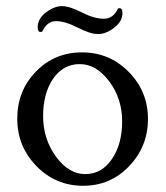

<svg xmlns="http://www.w3.org/2000/svg" viewBox="-20 -597 538 624"><path d="M363.3 -569.3Q365.2 -570.3 369.1 -570.3Q377.9 -570.3 377.9 -554.7Q377.9 -527.3 351.1 -506.8Q324.2 -486.3 298.8 -486.3Q273.4 -486.3 232.4 -507.3Q191.4 -528.3 162.1 -528.3Q132.8 -528.3 117.2 -494.1Q115.2 -493.2 111.3 -493.2Q102.5 -493.2 102.5 -508.8Q102.5 -536.1 129.4 -556.6Q156.2 -577.1 181.2 -577.1Q206.1 -577.1 246.1 -556.6Q286.1 -536.1 317.4 -536.1Q348.6 -536.1 363.3 -569.3ZM96.7 -364.3Q157.2 -426.8 246.6 -426.8Q335.9 -426.8 398.4 -363.3Q460.9 -299.8 460.9 -210.4Q460.9 -121.1 399.9 -57.1Q338.9 6.8 250 6.8Q161.1 6.8 98.6 -57.1Q36.1 -121.1 36.1 -211.4Q36.1 -301.8 96.7 -364.3ZM335 -332.5Q293 -388.7 239.3 -388.7Q185.5 -388.7 152.8 -341.3Q120.1 -293.9 120.1 -219.7Q120.1 -145.5 161.6 -88.4Q203.1 -31.2 256.8 -31.2Q310.5 -31.2 343.8 -80.1Q377 -128.9 377 -202.6Q377 -276.4 335 -332.5Z"/></svg>

Font: CrimsonText-Roman
Style: Roman
Weight: 400
Version: Version 0.13